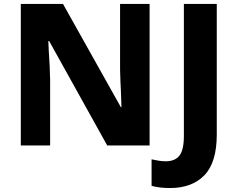

<svg xmlns="http://www.w3.org/2000/svg" viewBox="-20 -734 1199 969"><path d="M521 0 228 -527H224L226 -479Q232 -396 233 -331V0H85V-714H298L590 -193H593L590 -279Q588 -309 586 -381V-714H735V0ZM745 204V70Q751 71 772.5 75.5Q794 80 816 80Q863 80 885.5 51.5Q908 23 908 -48V-714H1074V-55Q1074 86 1011.5 150.5Q949 215 838 215Q785 215 745 204Z"/></svg>

Font: Noto Sans UI ExtraBold
Style: Regular
Weight: 800
Designer: Monotype Design Team
Foundry: Monotype Imaging Inc.
Version: Version 1.001